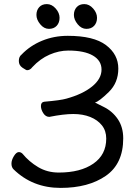

<svg xmlns="http://www.w3.org/2000/svg" viewBox="-20 -894 667 938"><path d="M276 24Q139 24 46 -67Q36 -77 36 -95Q36 -112 48 -131.5Q60 -151 72 -151Q82 -151 90 -143Q122 -104 166.5 -77.5Q211 -51 267 -51Q373 -51 436 -94.5Q499 -138 499 -217Q499 -255 478 -281.5Q457 -308 421 -322.5Q385 -337 338 -337Q291 -337 221 -323Q203 -323 191.5 -341Q180 -359 180 -376Q180 -395 196 -397Q277 -404 304 -412Q384 -434 430 -471.5Q476 -509 476 -554Q476 -598 434 -622.5Q392 -647 314 -647Q268 -647 222 -627Q176 -607 138 -566Q127 -551 112 -551Q108 -551 90 -563Q72 -575 72 -596Q72 -617 85 -627Q127 -671 185.5 -695Q244 -719 311 -719Q438 -719 498 -673.5Q558 -628 558 -559Q558 -490 511.5 -444.5Q465 -399 444 -393L486 -372Q529 -351 555.5 -312Q582 -273 582 -218Q582 -94 497 -35Q412 24 276 24ZM219 -753Q195 -753 176.5 -775.5Q158 -798 158 -821Q158 -844 171.5 -859Q185 -874 209 -874Q233 -874 252 -852.5Q271 -831 271 -807Q271 -783 257 -768Q243 -753 219 -753ZM402 -753Q378 -753 359.5 -775.5Q341 -798 341 -821Q341 -844 354.5 -859Q368 -874 392 -874Q416 -874 435 -852.5Q454 -831 454 -807Q454 -783 440 -768Q426 -753 402 -753Z"/></svg>

Font: LXGW WenKai TC
Style: Bold
Weight: 700
Designer: LXGW / Fontworks Inc.
Foundry: LXGW / Fontworks Inc.
Version: Version 1.330;April 28, 2024